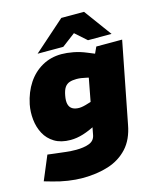

<svg xmlns="http://www.w3.org/2000/svg" viewBox="-142 -838 941 1141"><g transform="rotate(-15 328.0 -267.0)"><path d="M224 209Q181 209 134.5 202Q88 195 43 182L-6 168L56 20L96 25Q130 29 164 33Q198 37 229 37Q276 37 308.5 25Q341 13 348 -20L418 -389L457 -425L503 -525H662L565 -28Q549 60 501 112Q453 164 382 186.5Q311 209 224 209ZM213 -28Q154 -28 114.5 -52Q75 -76 54 -115.5Q33 -155 28 -202.5Q23 -250 32 -296Q47 -368 82.5 -421.5Q118 -475 171.5 -505Q225 -535 291 -535Q323 -535 363 -527.5Q403 -520 443 -503L499 -480L439 -352L399 -361Q382 -365 367.5 -367Q353 -369 339 -369Q314 -369 296 -363Q278 -357 266.5 -340.5Q255 -324 249 -291Q243 -260 248 -239.5Q253 -219 269 -209Q285 -199 311 -199Q322 -199 336.5 -202Q351 -205 366 -210L386 -216L421 -103L372 -75Q331 -53 291 -40.5Q251 -28 213 -28ZM465 -574 367 -661 346 -743H486L610 -574ZM155 -574 346 -743H486L428 -661L313 -574Z"/></g></svg>

Font: REM Black
Style: Italic
Weight: 900
Italic angle: -11°
Designer: Octavio Pardo
Foundry: Ashler Design
Version: Version 1.005;gftools[0.9.28]